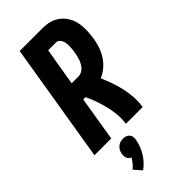

<svg xmlns="http://www.w3.org/2000/svg" viewBox="-308 -794 1115 1115"><g transform="rotate(-45 250.0 -236.5)"><path d="M0 0 121 -735H304Q327 -735 350 -731.5Q373 -728 393 -718Q413 -708 428.5 -693.5Q444 -679 455.5 -660Q467 -641 473 -619.5Q479 -598 480.5 -575.5Q482 -553 480.5 -529.5Q479 -506 476 -483Q471 -454 461.5 -425Q452 -396 435.5 -370Q419 -344 395 -323Q371 -302 342 -290Q356 -257 368.5 -222Q381 -187 389 -151Q397 -115 399.5 -77Q402 -39 396 0H258Q264 -37 260.5 -73Q257 -109 248.5 -143.5Q240 -178 228.5 -211Q217 -244 202 -275H183L138 0ZM202 -389H258Q270 -389 282 -394.5Q294 -400 303 -409.5Q312 -419 318.5 -430.5Q325 -442 329 -454Q333 -466 336 -478Q339 -490 341 -502Q343 -514 344 -526Q345 -538 345.5 -550Q346 -562 344.5 -573.5Q343 -585 338.5 -595.5Q334 -606 325.5 -613.5Q317 -621 305 -621H241ZM138 262 97 216Q111 205 122.5 191Q134 177 143 161Q136 158 129.5 152.5Q123 147 120.5 140Q118 133 117.5 124.5Q117 116 118 107Q120 95 125.5 84Q131 73 140.5 64.5Q150 56 162 52.5Q174 49 186 49Q198 49 208 52.5Q218 56 225.5 64.5Q233 73 234.5 84Q236 95 234 107Q230 129 222 150.5Q214 172 202 192Q190 212 174 229.5Q158 247 138 262Z"/></g></svg>

Font: Iosevka Term Curly Heavy
Style: Italic
Weight: 900
Italic angle: -9°
Designer: Belleve Invis
Foundry: Belleve Invis
Version: Version 32.3.0